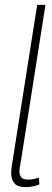

<svg xmlns="http://www.w3.org/2000/svg" viewBox="-20 -760 213 790"><path d="M133 -740H167L67 -103Q64 -87 62 -75Q60 -63 60 -53Q60 -40 67.5 -30.5Q75 -21 97 -21Q115 -21 140 -29L142 -1Q114 10 85 10Q53 10 39.5 -5.5Q26 -21 26 -48Q26 -56 27 -64.5Q28 -73 29 -80Z"/></svg>

Font: Georama SemiCondensed ExtraLight
Style: Italic
Weight: 200
Width: 4
Italic angle: -9°
Designer: Jean-Baptiste Levee
Foundry: Production Type
Version: Version 1.000